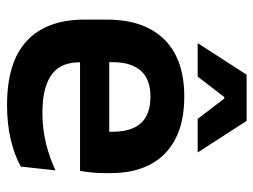

<svg xmlns="http://www.w3.org/2000/svg" viewBox="-110 -616 738 559"><g transform="rotate(90 259.5 -337.0)"><path d="M286.5 12Q160.5 12 99 -46Q37.5 -104 37.5 -214V-278Q37.5 -387 95 -445.5Q152.5 -504 262 -504Q336 -504 385.5 -478Q435 -452 459.8 -404.2Q484.5 -356.5 484.5 -290V-272.5Q484.5 -254.5 482.8 -235.8Q481 -217 478 -200.5H362Q363.5 -228 363.8 -252.8Q364 -277.5 364 -297.5Q364 -332 353 -356.2Q342 -380.5 319.5 -393Q297 -405.5 262 -405.5Q210.5 -405.5 186 -377Q161.5 -348.5 161.5 -296V-250.5L162 -236V-197.5Q162 -174.5 169.2 -155Q176.5 -135.5 193.5 -121.2Q210.5 -107 238.8 -99Q267 -91 309.5 -91Q355.5 -91 397.2 -101.2Q439 -111.5 476.5 -129L465.5 -28Q432 -9.5 386.8 1.2Q341.5 12 286.5 12ZM105.5 -200.5V-285.5H452V-200.5ZM198 -685.5H332.5L423.5 -544.5V-543H326.5L267.5 -620.5H263L203.5 -543H107V-544.5Z"/></g></svg>

Font: Anek Odia SemiBold
Style: Regular
Weight: 600
Version: Version 1.003